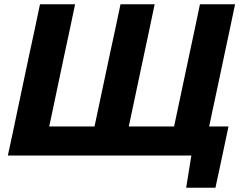

<svg xmlns="http://www.w3.org/2000/svg" viewBox="-20 -733 1140 905"><path d="M857.5 152 882 0H17Q29.5 -57.5 41 -111Q52 -164.5 66.5 -232.5L117.5 -473.5Q132.5 -543 144.5 -598.5Q156 -654 168.5 -713H334Q321.5 -653 309.8 -597.8Q298 -542.5 283 -473L238 -259.5Q230.5 -225.5 224.5 -195.5Q218 -165.5 212 -137H425.5Q431.5 -165.5 438 -195.5Q444.5 -225.5 451.5 -259.5L497 -474Q512 -543 523.8 -598Q535.5 -653 548 -713H709Q696.5 -653.5 685 -598.5Q673 -543 658.5 -474L613 -259.5Q605.5 -225.5 599.5 -195.5Q593 -165.5 587 -137H800.5Q806.5 -165.5 813 -195.5Q819 -225.5 826.5 -259.5L872 -474Q886.5 -543 898.5 -598Q910 -653 922.5 -713H1088Q1075.5 -653.5 1064 -598.5Q1052 -543 1037.5 -474L992 -259.5Q984.5 -225.5 978.2 -195.5Q972 -165.5 966 -137H1057Q1049.5 -101 1041.5 -63.5Q1033.5 -26 1026 10Q1010.5 81.5 995.5 152Z"/></svg>

Font: Heraclito
Style: Bold Italic
Weight: 700
Italic angle: -12°
Designer: Kostas Bartsokas (font) & Cristiano Sobral (main changes)
Foundry: Kostas Bartsokas (font) & Cristiano Sobral (main changes)
Version: Version 1.00;July 8, 2020;FontCreator 13.0.0.2655 64-bit